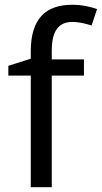

<svg xmlns="http://www.w3.org/2000/svg" viewBox="-20 -785 427 805"><path d="M332 -468V-536H197V-571C197 -655 225 -693 284 -693C313 -693 342 -685 364 -678L387 -747C361 -756 325 -765 283 -765C173 -765 109 -708 109 -570V-539L15 -509V-468H109V0H197V-468Z"/></svg>

Font: Noto Sans Bhaiksuki
Style: Regular
Weight: 400
Designer: Monotype Design Team
Foundry: Monotype Imaging Inc.
Version: Version 2.002